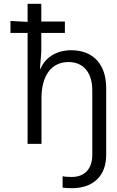

<svg xmlns="http://www.w3.org/2000/svg" viewBox="-20 -756 614 1009"><path d="M198 0V-239C198 -359 250 -430 340 -430C418 -430 465 -375 465 -281V58C465 131 425 174 357 174C339 174 321 173 309 170V230C323 232 341 233 357 233C471 233 538 168 538 58V-293C538 -418 470 -492 354 -492C279 -492 219 -456 193 -395H190L197 -483V-583H321V-643H197V-736H125V-641L35 -646V-583H125V0Z"/></svg>

Font: Non Bureau Light
Style: Regular
Weight: 300
Designer: Jona Saucedo
Foundry: Non Foundry
Version: Version 1.000;FEAKit 1.0